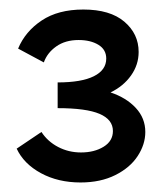

<svg xmlns="http://www.w3.org/2000/svg" viewBox="-20 -782 348 403"><path d="M285 -505Q285 -479 269 -454.5Q253 -430 222 -414.5Q191 -399 149 -399Q102 -399 66 -418.5Q30 -438 15 -470L67 -505Q80 -485 102 -473.5Q124 -462 150 -462Q178 -462 197.5 -474Q217 -486 217 -507Q217 -531 189 -543Q161 -555 101 -555V-609Q151 -609 177 -622Q203 -635 203 -659Q203 -678 186.5 -688Q170 -698 145 -698Q117 -698 98 -684.5Q79 -671 72 -651L18 -680Q33 -716 67.5 -739Q102 -762 155 -762Q211 -762 241 -736.5Q271 -711 271 -673Q271 -646 255 -623.5Q239 -601 212 -588Q245 -577 265 -555.5Q285 -534 285 -505Z"/></svg>

Font: Ysabeau Infant Semibold
Style: Regular
Weight: 600
Designer: Christian Thalmann (Catharsis Fonts)
Version: Version 0.003